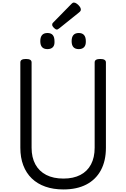

<svg xmlns="http://www.w3.org/2000/svg" viewBox="-20 -1462 987 1501"><path d="M476 19Q397 19 334.5 -3Q272 -25 228.5 -67Q185 -109 162 -169.5Q139 -230 139 -307V-974Q139 -988 150 -994.5Q161 -1001 183 -1001Q205 -1001 216 -994.5Q227 -988 227 -974V-307Q227 -231 256.5 -177Q286 -123 341.5 -94.5Q397 -66 476 -66Q554 -66 608.5 -94.5Q663 -123 691.5 -177Q720 -231 720 -307V-974Q720 -988 731 -994.5Q742 -1001 764 -1001Q808 -1001 808 -974V-307Q808 -204 768.5 -131Q729 -58 655 -19.5Q581 19 476 19ZM351 -1078Q323 -1078 309 -1093.5Q295 -1109 295 -1140Q295 -1172 309 -1188Q323 -1204 351 -1204Q379 -1204 392.5 -1188Q406 -1172 406 -1140Q408 -1109 393.5 -1093.5Q379 -1078 351 -1078ZM596 -1078Q568 -1078 554 -1093.5Q540 -1109 540 -1140Q540 -1172 554 -1188Q568 -1204 596 -1204Q623 -1204 637 -1188Q651 -1172 651 -1140Q652 -1109 637.5 -1093.5Q623 -1078 596 -1078ZM425 -1231Q414 -1231 401 -1244.5Q388 -1258 388 -1268Q388 -1272 389 -1276Q390 -1280 396 -1286L538 -1431Q543 -1436 547.5 -1439Q552 -1442 558 -1442Q568 -1442 580.5 -1433Q593 -1424 602.5 -1411.5Q612 -1399 612 -1389Q612 -1382 609.5 -1377Q607 -1372 597 -1364L444 -1241Q438 -1237 433.5 -1234Q429 -1231 425 -1231Z"/></svg>

Font: Playwrite PL
Style: Regular
Weight: 400
Designer: Veronika Burian, José Scaglione
Foundry: TypeTogether
Version: Version 1.002